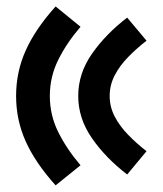

<svg xmlns="http://www.w3.org/2000/svg" viewBox="-20 -642 492 581"><path d="M216.7 -351.6Q216.7 -283.5 258.4 -223.6Q300 -163.6 364.8 -114L423.4 -184.4Q393.4 -207.8 368 -233.9Q342.5 -259.9 327.2 -289.2Q311.9 -318.5 311.9 -351.6Q311.9 -384.9 327.2 -414.2Q342.5 -443.5 368 -469.6Q393.4 -495.6 423.4 -518.9L364.8 -588.7Q300 -539.1 258.4 -479.4Q216.7 -419.8 216.7 -351.6ZM28.7 -351.6Q28.7 -278.7 57.9 -213.9Q87.1 -149 148.3 -81.1L223.7 -141.9Q181.8 -191 156.3 -242.3Q130.8 -293.5 130.8 -351.6Q130.8 -409.7 156.3 -461Q181.8 -512.3 223.7 -561L148.3 -622.5Q87.1 -554.5 57.9 -489.5Q28.7 -424.5 28.7 -351.6Z"/></svg>

Font: Estedad-FD VF
Style: Regular
Weight: 100
Designer: Amin Abedi
Version: Version 7.3